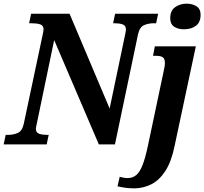

<svg xmlns="http://www.w3.org/2000/svg" viewBox="-42 -789 1116 1049"><path d="M-22 0 -11 -52H1Q31 -52 55 -62.5Q79 -73 88 -113L190 -594Q192 -605 194 -614Q196 -623 196 -628Q196 -650 177.5 -656Q159 -662 129 -662H117L128 -714H338L557 -196L641 -597Q643 -605 644.5 -614Q646 -623 646 -628Q646 -650 627.5 -656Q609 -662 585 -662H576L587 -714H822L811 -662H798Q769 -662 745 -651.5Q721 -641 712 -601L586 0H498L254 -570L160 -118Q154 -92 154 -86Q154 -64 172.5 -58Q191 -52 216 -52H224L213 0ZM962 -629Q930 -629 909 -643.5Q888 -658 888 -689Q888 -731 915 -750Q942 -769 978 -769Q1008 -769 1031 -755Q1054 -741 1054 -708Q1054 -668 1029 -648.5Q1004 -629 962 -629ZM695 240Q665 240 643.5 237Q622 234 600 229L612 177Q619 179 631.5 181.5Q644 184 654 184Q683 184 702.5 167.5Q722 151 737 112.5Q752 74 766 8L852 -399Q855 -413 857 -424Q859 -435 859 -445Q859 -467 848 -475.5Q837 -484 811 -484H794L804 -536H1028L912 8Q894 96 860.5 146.5Q827 197 784.5 218Q742 239 695 240Z"/></svg>

Font: Noto Serif SemiCondensed
Style: Bold Italic
Weight: 700
Width: 4
Italic angle: -12°
Designer: Monotype Design Team
Foundry: Monotype Imaging Inc.
Version: Version 2.014